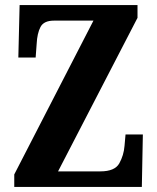

<svg xmlns="http://www.w3.org/2000/svg" viewBox="-20 -734 618 754"><path d="M36 0H537L541 -206H473L469 -161Q466 -124 448.5 -92.5Q431 -61 374 -61H208L520 -664V-714H57L52 -508H120L124 -562Q126 -603 139 -628Q152 -653 192 -653H347L36 -49Z"/></svg>

Font: Noto Serif ExtraCondensed Extra
Style: Regular
Weight: 800
Width: 3
Designer: Monotype Design Team
Foundry: Monotype Imaging Inc.
Version: Version 1.002